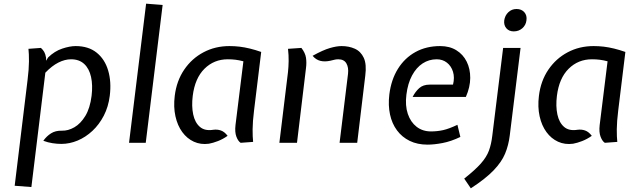

<svg xmlns="http://www.w3.org/2000/svg" viewBox="-20 -778 3441 1046"><path d="M60 234 130 -341Q137.5 -401 137.8 -443.5Q138 -486 135 -512L203 -517Q214.5 -506.5 221 -495Q227.5 -483.5 231 -463V-447L242 -465Q277.5 -499.5 319 -513.2Q360.5 -527 392 -527Q462 -527 506.5 -491.2Q551 -455.5 569.2 -394Q587.5 -332.5 578 -256Q570.5 -196 545.5 -147.8Q520.5 -99.5 483.5 -65Q446.5 -30.5 402.8 -12.2Q359 6 314 6Q291.5 6 266.5 2.2Q241.5 -1.5 216 -11Q233.5 -36 258 -51.5Q282.5 -67 317 -66Q351 -65 385 -84.5Q419 -104 444.8 -146.2Q470.5 -188.5 479 -256Q486 -314 476 -359Q466 -404 438.8 -429.5Q411.5 -455 367 -455Q333.5 -455 298.2 -437.2Q263 -419.5 227 -382L151 241Z M683 0 776 -758 866 -751 774 0Z M1118 5Q1073.5 11 1036.2 -6Q999 -23 973 -58.5Q947 -94 935.8 -144.5Q924.5 -195 932 -256Q942 -337.5 983.5 -398.5Q1025 -459.5 1088.8 -493.2Q1152.5 -527 1230 -527Q1258 -527 1285.2 -523.8Q1312.5 -520.5 1341.2 -513.5Q1370 -506.5 1403 -495L1364 -176Q1356.5 -116 1356.2 -73.8Q1356 -31.5 1359 -5L1291 0Q1277 -9 1267.8 -33.5Q1258.5 -58 1263 -97L1306 -444Q1283.5 -450 1263.5 -452.5Q1243.5 -455 1221 -455Q1146 -455 1094 -403.5Q1042 -352 1030 -256Q1023 -199.5 1032.5 -154.8Q1042 -110 1069 -86.8Q1096 -63.5 1142 -71Q1164 -74 1183.8 -67Q1203.5 -60 1220 -38Q1194.5 -20 1167.5 -9.5Q1140.5 1 1118 5Z M1830 0 1876 -376Q1880 -410.5 1867 -432.8Q1854 -455 1823 -455Q1811 -455 1801.8 -452.5Q1792.5 -450 1779 -447Q1749 -440.5 1725 -446.5Q1701 -452.5 1683 -474Q1740 -505.5 1777 -516.2Q1814 -527 1841 -527Q1881 -527 1913.2 -512.5Q1945.5 -498 1961.8 -463Q1978 -428 1970 -366L1926 0ZM1502 0 1549 -386Q1552 -414 1552.5 -445.5Q1553 -477 1549 -512L1622 -517Q1643 -490 1647 -463.5Q1651 -437 1647 -407L1598 0Z M2309 10Q2254 10 2212 -10.5Q2170 -31 2142.8 -67.8Q2115.5 -104.5 2104.8 -154.2Q2094 -204 2101 -263Q2111 -344 2148 -403.2Q2185 -462.5 2243.8 -494.8Q2302.5 -527 2378 -527Q2429.5 -527 2466.2 -504.2Q2503 -481.5 2522.5 -442.2Q2542 -403 2541.8 -353.2Q2541.5 -303.5 2518 -250H2228Q2242.5 -278.5 2263.8 -297.8Q2285 -317 2321 -317H2448Q2457.5 -355.5 2448 -386.8Q2438.5 -418 2415 -436.5Q2391.5 -455 2359 -455Q2317 -455 2282.5 -432.5Q2248 -410 2224.8 -366.8Q2201.5 -323.5 2194 -262Q2186.5 -202.5 2201.8 -157.5Q2217 -112.5 2249.8 -87.2Q2282.5 -62 2328 -62Q2362.5 -62 2394.5 -69.2Q2426.5 -76.5 2472 -98L2488 -32Q2437 -7.5 2391 1.2Q2345 10 2309 10Z M2545 248 2509 195Q2568.5 148 2599.5 113Q2630.5 78 2643.5 43Q2656.5 8 2662 -39L2721 -517H2816L2757 -39Q2750.5 14 2731.5 59.5Q2712.5 105 2669 150.2Q2625.5 195.5 2545 248ZM2779 -607Q2753 -607 2738.5 -624Q2724 -641 2727 -667Q2731 -694 2749.5 -711.5Q2768 -729 2794 -729Q2821 -729 2836.5 -711.5Q2852 -694 2848 -667Q2845 -641 2825.5 -624Q2806 -607 2779 -607Z M3102 5Q3057.5 11 3020.2 -6Q2983 -23 2957 -58.5Q2931 -94 2919.8 -144.5Q2908.5 -195 2916 -256Q2926 -337.5 2967.5 -398.5Q3009 -459.5 3072.8 -493.2Q3136.5 -527 3214 -527Q3242 -527 3269.2 -523.8Q3296.5 -520.5 3325.2 -513.5Q3354 -506.5 3387 -495L3348 -176Q3340.5 -116 3340.2 -73.8Q3340 -31.5 3343 -5L3275 0Q3261 -9 3251.8 -33.5Q3242.5 -58 3247 -97L3290 -444Q3267.5 -450 3247.5 -452.5Q3227.5 -455 3205 -455Q3130 -455 3078 -403.5Q3026 -352 3014 -256Q3007 -199.5 3016.5 -154.8Q3026 -110 3053 -86.8Q3080 -63.5 3126 -71Q3148 -74 3167.8 -67Q3187.5 -60 3204 -38Q3178.5 -20 3151.5 -9.5Q3124.5 1 3102 5Z"/></svg>

Font: Expletus Sans
Style: Italic
Weight: 400
Italic angle: -7°
Designer: Jasper de Waard
Foundry: Designtown
Version: Version 7.500